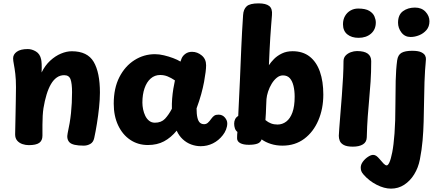

<svg xmlns="http://www.w3.org/2000/svg" viewBox="-20 -855 2607 1139"><path d="M74.8 -338Q74.8 -383.9 70.8 -417Q66.8 -450.1 62.3 -473Q57.8 -495.9 57.8 -509Q57.8 -532.2 79.7 -548.1Q101.7 -564 144.8 -564Q169.2 -564 193.2 -549.6Q217.2 -535.2 224 -503Q226 -494.7 227.1 -475.8Q228.1 -457 226.8 -425Q247.3 -467 277.7 -495Q308 -523 341.7 -537Q375.3 -551 405.8 -551Q498.8 -551 535.8 -488Q572.8 -425 572.8 -306Q572.8 -266 567.7 -217.4Q562.6 -168.8 554.9 -121.4Q547.3 -74 538.9 -36Q533.6 -11.1 515.6 -1.1Q497.7 9 477.2 9Q411.7 9 392.6 -10.3Q373.6 -29.7 381.4 -65Q395 -125.4 401.2 -184.2Q407.4 -243 407.4 -308Q407.4 -359.2 398.6 -384.1Q389.8 -409 360.8 -409Q336.4 -409 316.8 -395.2Q297.2 -381.4 282.3 -355.9Q267.3 -330.3 256.3 -294.1Q245.2 -257.9 237.8 -213Q234.8 -193 233.3 -168.3Q231.8 -143.6 231.8 -114.3Q231.8 -85 231.8 -50Q231.8 -20.9 212.7 -7.4Q193.6 6 150.8 6Q131.6 6 112.9 -0.3Q94.2 -6.6 82 -20.7Q69.8 -34.9 69.8 -58Q69.8 -75.4 70.8 -108.1Q71.8 -140.7 72.3 -180.7Q72.8 -220.8 73.8 -261.9Q74.8 -303 74.8 -338Z M654.7 -240Q654.7 -332 688.2 -397.4Q721.7 -462.9 777.6 -498.2Q833.4 -533.6 899.2 -533.6Q924.8 -533.6 952.8 -526.8Q980.9 -520.1 1006.9 -510.4Q1032.9 -500.7 1050.6 -489.7L1057.1 -507.7Q1063.4 -523.6 1079.7 -535.6Q1096 -547.6 1119.1 -547.6Q1150.8 -547.6 1176.7 -526.1Q1202.7 -504.7 1202.7 -467.6Q1202.7 -451.8 1199.7 -427.2Q1196.7 -402.6 1190.6 -369.3Q1184.4 -336 1173.6 -296.4Q1162.7 -256.9 1146.1 -212Q1146.1 -177.6 1151.2 -156.7Q1156.2 -135.9 1166.1 -127.1Q1176 -118.3 1191.1 -118.3Q1203.6 -118.3 1213.2 -126.9Q1222.9 -135.4 1233.3 -150.4Q1243 -163.9 1252.1 -169.4Q1261.1 -174.9 1276.4 -174.9Q1299.4 -174.9 1313.8 -158.1Q1328.2 -141.3 1328.2 -123Q1328.2 -105 1320.9 -86.4Q1313.6 -67.9 1301.7 -53Q1277 -21.3 1243.2 -4.5Q1209.4 12.3 1170.6 12.3Q1142.2 12.3 1114.3 2.1Q1086.4 -8.1 1063.9 -29.1Q1041.3 -50 1028.2 -79.9Q993.9 -38.3 952.9 -16.5Q912 5.3 857.3 5.3Q798.2 5.3 752.4 -25.6Q706.7 -56.4 680.7 -111.7Q654.7 -167 654.7 -240ZM824.7 -246Q824.7 -227.1 828.9 -206.4Q833.2 -185.8 841.9 -167.7Q850.7 -149.6 865 -138.3Q879.3 -127.1 898.7 -127.1Q936.8 -127.1 958.8 -150.4Q980.8 -173.8 999.7 -210Q998.9 -238.9 1001.2 -269.5Q1003.6 -300.1 1008.3 -328.6Q1013 -357.1 1017.7 -378.1Q995.4 -393.1 974.6 -401.6Q953.8 -410.1 930.1 -410.1Q897.8 -410.1 873.9 -389.2Q850.1 -368.2 837.4 -331.3Q824.7 -294.4 824.7 -246Z M1422.1 -765.6Q1424.1 -800 1443.2 -817.5Q1462.3 -835 1514.2 -835Q1557.3 -835 1577.1 -819.4Q1596.8 -803.9 1593.4 -765.6Q1591 -735.9 1588.4 -702.9Q1585.8 -669.9 1583.4 -633.2Q1581 -596.4 1579.1 -555.3Q1577.2 -514.1 1575.2 -468.1Q1587 -486.3 1605.9 -505.4Q1624.8 -524.4 1652.4 -537.8Q1680 -551.2 1715.6 -551.2Q1776.2 -551.2 1816.8 -519.6Q1857.3 -487.9 1877.7 -430.1Q1898 -372.3 1898 -294Q1898 -209.9 1868.4 -140.9Q1838.9 -72 1784.7 -31.5Q1730.4 9 1655.6 9Q1618.7 9 1586.8 -1.2Q1555 -11.3 1532.1 -28.1Q1525.6 -9.6 1506.7 -2.8Q1487.8 4 1456.1 4Q1423.6 4 1405 -6Q1386.4 -16 1386.4 -35Q1386.4 -43.3 1386.9 -54.9Q1387.4 -66.4 1388.4 -72.4Q1377.9 -80.4 1373.5 -93.5Q1369.1 -106.6 1369.1 -121.7Q1369.1 -135.9 1375 -148Q1380.9 -160.1 1393.2 -167.1Q1399.2 -278.1 1403.2 -376.6Q1407.2 -475.1 1411.3 -570.4Q1415.4 -665.8 1422.1 -765.6ZM1554.6 -142.7Q1570.6 -129.3 1587.8 -122.8Q1605 -116.2 1626.2 -116.2Q1655.1 -116.2 1678.3 -133.9Q1701.6 -151.6 1714.8 -188.1Q1728 -224.7 1728 -281.2Q1728 -316.9 1721 -345.8Q1714 -374.7 1699.2 -391.2Q1684.3 -407.7 1658.3 -407.7Q1638.9 -407.7 1621.8 -393.7Q1604.7 -379.8 1591.5 -357.9Q1578.3 -336 1570.4 -311.9Q1562.6 -287.8 1560.8 -267.2Q1559.8 -245.7 1558.8 -224Q1557.8 -202.3 1557.2 -182.2Q1556.6 -162 1554.6 -142.7Z M2017.8 -491.7Q2017.8 -511.9 2030.1 -525.2Q2042.4 -538.4 2061.1 -545.3Q2079.8 -552.1 2097.8 -552.1Q2140.3 -552.1 2161.2 -537.1Q2182.1 -522 2182.1 -492.4Q2182.1 -424.3 2178.4 -370.7Q2174.8 -317 2170.2 -267.6Q2165.7 -218.1 2161.6 -163.9Q2157.6 -109.8 2155.8 -40.4Q2155 -12.1 2133.1 1.4Q2111.1 15 2073.4 15Q2037.9 15 2019.7 5.2Q2001.6 -4.6 1995.7 -19.3Q1989.9 -34.1 1989.9 -49.1Q1989.9 -58.1 1992.6 -93.1Q1995.2 -128.1 1999.3 -178.8Q2003.3 -229.6 2007.9 -286.9Q2012.4 -344.2 2015.1 -397.9Q2017.8 -451.6 2017.8 -491.7ZM2014.7 -711.2Q2014.7 -739.1 2026.8 -760.1Q2039 -781.1 2059.4 -792.7Q2079.8 -804.3 2104.6 -804.3Q2148.2 -804.3 2170.7 -790.6Q2193.2 -776.8 2201.3 -757.7Q2209.4 -738.6 2209.4 -721.8Q2209.4 -680 2180.8 -655.3Q2152.1 -630.6 2107 -630.6Q2065.7 -630.6 2040.2 -651.3Q2014.7 -672 2014.7 -711.2Z M2336.1 -497.1Q2340.7 -529.7 2362.1 -541.7Q2383.4 -553.7 2424.7 -553.7Q2461.9 -553.7 2479.4 -544.9Q2496.9 -536.2 2502.3 -524.6Q2507.7 -513 2506.7 -503.4Q2506.4 -493.4 2504.9 -478.6Q2503.4 -463.8 2501.6 -437.8Q2499.7 -411.9 2498.2 -367.9Q2496.7 -324 2495.7 -254Q2494.7 -190 2493.2 -133.2Q2491.7 -76.4 2486.9 -21.7Q2482.2 33 2471 90.3Q2461.4 140 2437.1 179.3Q2412.7 218.6 2377.7 241.3Q2342.8 264 2299.4 264Q2259.3 264 2214.4 241.1Q2169.4 218.1 2137 180.9Q2126.1 168.6 2123.1 159.3Q2120 150.1 2120 138.9Q2120 121.2 2132.8 103.9Q2145.7 86.7 2163.2 75.2Q2180.7 63.8 2193.2 63.8Q2204.2 63.8 2212.8 70.1Q2221.4 76.3 2231 87.6Q2245 104.4 2255.4 115.3Q2265.9 126.2 2274.2 126.2Q2281.8 126.2 2290.3 107.8Q2298.8 89.3 2307 47.8Q2315.2 6.2 2320.4 -63.6Q2325.7 -133.3 2325.7 -236Q2325.7 -307 2327.3 -375.4Q2328.9 -443.9 2336.1 -497.1ZM2341.3 -720.3Q2341.3 -767.2 2370.6 -788.7Q2399.8 -810.1 2441.8 -810.1Q2481 -810.1 2504.3 -785.3Q2527.6 -760.4 2527.6 -728.9Q2527.6 -697.1 2509.7 -676.6Q2491.9 -656 2466.3 -645.8Q2440.8 -635.6 2416.2 -635.6Q2381.6 -635.6 2361.4 -662.2Q2341.3 -688.8 2341.3 -720.3Z"/></svg>

Font: Playpen Sans Thai
Style: Regular
Weight: 400
Designer: Sirin Gunkloy, Laura Meseguer, Veronika Burian, José Scaglione
Foundry: TypeTogether
Version: Version 2.000